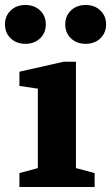

<svg xmlns="http://www.w3.org/2000/svg" viewBox="-55 -751 446 771"><path d="M23 0V-56L97 -76V-395L23 -406V-463L200 -503H250V-76L325 -56V0ZM289 -575Q253 -575 230 -597Q207 -619 207 -653Q207 -687 230 -709Q253 -731 289 -731Q325 -731 348 -709Q371 -687 371 -653Q371 -619 348 -597Q325 -575 289 -575ZM47 -575Q11 -575 -12 -597Q-35 -619 -35 -653Q-35 -687 -12 -709Q11 -731 47 -731Q83 -731 106 -709Q129 -687 129 -653Q129 -619 106 -597Q83 -575 47 -575Z"/></svg>

Font: Manuale ExtraBold
Style: Regular
Weight: 800
Version: Version 1.002